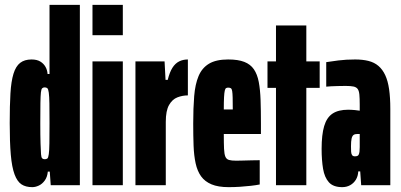

<svg xmlns="http://www.w3.org/2000/svg" viewBox="-20 -763 1652 791"><path d="M113 8Q86 8 68.5 -3.5Q51 -15 40 -44.5Q29 -74 24.5 -125.5Q20 -177 20 -256Q20 -328 23 -378Q26 -428 35.5 -459Q45 -490 63 -504Q81 -518 110 -518Q132 -518 146 -509.5Q160 -501 167.5 -487.5Q175 -474 176 -458H184V-743H309V0H189L185 -56H177Q175 -34 164.5 -19.5Q154 -5 140 1.5Q126 8 113 8ZM164 -107Q171 -107 175 -110Q179 -113 181 -128Q183 -142 183.5 -172.5Q184 -203 184 -255Q184 -307 183.5 -336.5Q183 -366 181 -381Q179 -396 175 -399.5Q171 -403 164 -403Q158 -403 154 -399.5Q150 -396 148.5 -382Q147 -368 146.5 -338Q146 -308 146 -255Q146 -202 147 -172Q148 -142 149 -128Q150 -114 154 -110.5Q158 -107 164 -107Z M361 -618V-743H486V-618ZM361 0V-510H486V0Z M538 0V-510H658L662 -434H671Q679 -466 690.5 -484Q702 -502 718 -510Q734 -518 754 -518V-370Q732 -370 711 -362Q690 -354 676.5 -330.5Q663 -307 663 -261V0Z M922 8Q879 8 851.5 -3.5Q824 -15 808.5 -36.5Q793 -58 786 -90Q779 -122 777.5 -163Q776 -204 776 -254Q776 -318 780 -367Q784 -416 798 -449.5Q812 -483 841 -500.5Q870 -518 920 -518Q961 -518 986.5 -508Q1012 -498 1026 -477.5Q1040 -457 1046 -425.5Q1052 -394 1053.5 -351.5Q1055 -309 1055 -254V-211H902Q902 -172 903 -150Q904 -128 908.5 -117.5Q913 -107 923.5 -104Q934 -101 953 -101Q961 -101 979 -101.5Q997 -102 1017 -102.5Q1037 -103 1050 -103V-3Q1035 0 1013.5 2.5Q992 5 968.5 6.5Q945 8 922 8ZM939 -292V-312Q939 -343 938.5 -361Q938 -379 936.5 -388Q935 -397 931 -399.5Q927 -402 920 -402Q915 -402 911.5 -400Q908 -398 906 -389.5Q904 -381 903 -362.5Q902 -344 902 -312H959Z M1117 0V-401H1082V-510H1117V-658H1242V-510H1297V-401H1242V0Z M1390 8Q1353 8 1335 -12Q1317 -32 1311 -67.5Q1305 -103 1305 -150Q1305 -208 1315.5 -243.5Q1326 -279 1350 -295Q1374 -311 1415 -311Q1422 -311 1429 -310.5Q1436 -310 1442.5 -309.5Q1449 -309 1454 -308Q1459 -307 1462 -307V-332Q1462 -358 1460.5 -373.5Q1459 -389 1453.5 -396.5Q1448 -404 1436.5 -406.5Q1425 -409 1404 -409Q1387 -409 1371.5 -408.5Q1356 -408 1344 -407.5Q1332 -407 1324 -406V-507Q1342 -510 1374 -514Q1406 -518 1443 -518Q1474 -518 1498 -512Q1522 -506 1539 -491.5Q1556 -477 1567 -453.5Q1578 -430 1583 -395.5Q1588 -361 1588 -314V0H1468L1464 -57H1456Q1455 -37 1446 -22.5Q1437 -8 1422.5 0Q1408 8 1390 8ZM1442 -119Q1448 -119 1452 -120.5Q1456 -122 1458 -126.5Q1460 -131 1461 -138Q1462 -146 1462 -157Q1462 -168 1462 -184V-211H1452Q1442 -211 1436.5 -207Q1431 -203 1428.5 -192Q1426 -181 1426 -160Q1426 -148 1426.5 -138.5Q1427 -129 1430.5 -124Q1434 -119 1442 -119Z"/></svg>

Font: Saira UltraCondensed Black
Style: Regular
Weight: 900
Width: 1
Designer: Hector Gatti with collaboration of the Omnibus-Type team
Foundry: Omnibus-Type
Version: Version 1.101